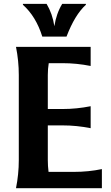

<svg xmlns="http://www.w3.org/2000/svg" viewBox="-20 -982 581 1002"><path d="M99.6 -961.9H223.1Q253.9 -910.6 263.7 -845.2Q273.9 -911.6 304.7 -961.9H428.2V-957Q370.6 -904.8 327.1 -791H200.7Q168 -896 99.6 -957ZM63.5 0Q78.1 -73.2 78.1 -146V-590.3Q78.1 -664.1 63.5 -737.3H453.1V-637.7Q379.9 -652.3 306.6 -652.3H234.4Q229.5 -622.6 229.5 -590.8V-413.1H306.6Q379.9 -413.1 453.1 -427.7V-313Q379.9 -327.6 306.6 -327.6H229.5V-146.5Q229.5 -114.7 233.4 -85H365.2Q442.4 -85 511.7 -99.6V0Z"/></svg>

Font: Classica
Style: Bold
Weight: 700
Designer: Wojciech Kalinowski "wmk69" (wmk69@o2.pl)
Foundry: Wojciech Kalinowski "wmk69" (wmk69@o2.pl)
Version: Version 2.1.1; 2021-05-14